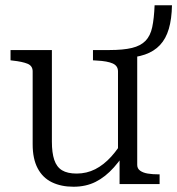

<svg xmlns="http://www.w3.org/2000/svg" viewBox="-20 -699 673 729"><path d="M177 -509V-161Q177 -119 186 -92Q195 -65 215.5 -52.5Q236 -40 271 -40Q309 -40 341.5 -56.5Q374 -73 402.5 -104.5Q431 -136 456 -181L478 -155Q445 -100 412.5 -63.5Q380 -27 343 -8.5Q306 10 259 10Q212 10 177 -7Q142 -24 123 -60Q104 -96 104 -151V-428Q104 -449 84.5 -457Q65 -465 28 -469L20 -470V-509ZM395 -509Q448 -509 481 -517Q514 -525 532.5 -544Q551 -563 558 -596Q565 -629 567 -679H633Q632 -627 621 -589.5Q610 -552 587.5 -528Q565 -504 530.5 -492Q496 -480 447 -478L501 -501V-73Q501 -59 512 -51Q523 -43 541 -40Q559 -37 583 -37H586V0H434V-108L428 -113V-428Q428 -449 408 -458Q388 -467 348 -469L333 -470V-509Z"/></svg>

Font: Roboto Serif 36pt Light
Style: Regular
Weight: 300
Designer: Greg Gazdowicz
Foundry: Commercial Type
Version: Version 1.008